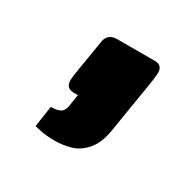

<svg xmlns="http://www.w3.org/2000/svg" viewBox="-69 -212 373 372"><g transform="rotate(30 117.0 -26.5)"><path d="M91 89Q72 89 58.5 86Q45 83 45 83L52 36Q66 36 73 32Q80 28 82 16L86 -10H77Q59 -10 59 -28Q59 -30 59.5 -34.5Q60 -39 61 -46L73 -119Q75 -142 98 -142H182Q199 -142 199 -125Q199 -123 198.5 -117.5Q198 -112 197 -105L177 18Q172 47 158 63Q144 79 126.5 84Q109 89 91 89Z"/></g></svg>

Font: Exo Thin
Style: Bold Italic
Weight: 700
Italic angle: -9°
Version: Version 2.000